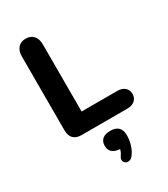

<svg xmlns="http://www.w3.org/2000/svg" viewBox="-228 -775 1013 1157"><g transform="rotate(-30 278.5 -196.5)"><path d="M147 0H467C508 0 538 -22 538 -62C538 -101 508 -123 467 -123H219V-591C219 -639 193 -672 146 -672C99 -672 73 -639 73 -591V-75C73 -27 99 0 147 0ZM342 264C371 229 384 180 384 137C384 88 358 64 310 64C262 64 236 86 236 126C236 165 261 187 307 189C304 202 298 215 290 226C260 269 313 298 342 264Z"/></g></svg>

Font: SN Pro
Style: Bold
Weight: 700
Designer: Tobias Whetton
Foundry: Supernotes
Version: Version 1.003;Glyphs 3.3 (3324)